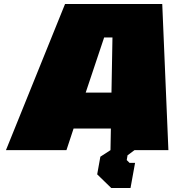

<svg xmlns="http://www.w3.org/2000/svg" viewBox="-20 -757 880 968"><path d="M10 0 308 -737H798L829 0H658L623 26L619 50L633 64H661L638 191H541L470 122L486 33L537 0L539 -109H351L315 0ZM412 -290H542L547 -568H505Z"/></svg>

Font: Tomorrow ExtraBold
Style: Italic
Weight: 800
Italic angle: -10°
Designer: Tony de Marco, Monica Rizzolli
Foundry: Just in Type
Version: Version 2.002